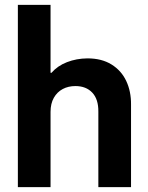

<svg xmlns="http://www.w3.org/2000/svg" viewBox="-20 -772 611 792"><path d="M53.7 -752H188.5V-471.7H192.4Q217.3 -500.5 256.3 -515.6Q295.4 -530.8 340.8 -531.2Q399.4 -531.2 439.9 -506.1Q480.5 -481 500.7 -438Q521 -395 520.5 -340.8V0H385.7V-311.5Q386.2 -362.8 360.6 -389.9Q335 -417 291 -417Q261.7 -417 238.8 -404.8Q215.8 -392.6 202.1 -368.7Q188.5 -344.7 188.5 -310.5V0H53.7Z"/></svg>

Font: Reddit Sans Strawberry
Style: Bold
Weight: 700
Designer: Stephen Hutchings
Foundry: Reddit
Version: Version 1.013